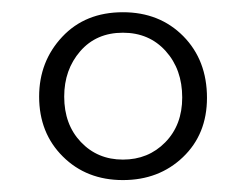

<svg xmlns="http://www.w3.org/2000/svg" viewBox="-20 -733 402 314"><path d="M181 -713Q241 -713 279.8 -673.8Q318.5 -634.5 318.5 -573Q318.5 -513.5 279.2 -476Q240 -438.5 181 -438.5Q121.5 -438.5 82.8 -477Q44 -515.5 44 -575Q44 -632.5 81.8 -672.8Q119.5 -713 181 -713ZM181 -679.5Q137.5 -679.5 111.2 -649.2Q85 -619 85 -575Q85 -529.5 112.2 -500.8Q139.5 -472 181 -472Q222.5 -472 250.2 -500.2Q278 -528.5 278 -573.5Q278 -619.5 251 -649.5Q224 -679.5 181 -679.5Z"/></svg>

Font: Fraunces 72pt
Style: Bold
Weight: 700
Version: Version 1.000;[b76b70a41]